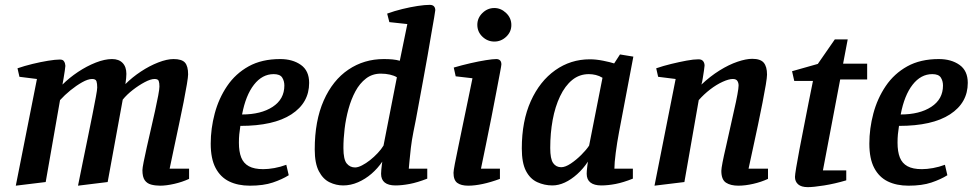

<svg xmlns="http://www.w3.org/2000/svg" viewBox="-20 -754 4002 790"><path d="M45 10 132 -429 60 -438 52 -473Q81 -483 114 -491Q147 -499 177.5 -504Q208 -509 226 -509Q237 -509 241.5 -504Q246 -499 247.5 -492.5Q249 -486 249 -483Q249 -478 246.5 -462.5Q244 -447 241.5 -431Q239 -415 237 -406Q265 -434 301 -458Q337 -482 374 -496.5Q411 -511 441 -511Q469 -511 484.5 -495Q500 -479 500 -450Q500 -443 499 -432Q498 -421 496 -408Q524 -436 559.5 -459.5Q595 -483 631 -497Q667 -511 694 -511Q728 -511 741 -496.5Q754 -482 754 -448Q754 -438 749 -407.5Q744 -377 735.5 -334Q727 -291 716.5 -242Q706 -193 696 -145.5Q686 -98 678 -60H758V-18Q730 -5 697 2.5Q664 10 639 10Q619 10 602 5.5Q585 1 575.5 -12.5Q566 -26 566 -54Q566 -62 571 -87.5Q576 -113 584 -148.5Q592 -184 601 -223Q610 -262 618 -298Q626 -334 631 -361Q636 -388 636 -398Q636 -413 633 -421Q630 -429 616 -429Q600 -429 575.5 -416Q551 -403 526.5 -384Q502 -365 485 -344L423 -5L301 10Q310 -35 320.5 -86.5Q331 -138 341.5 -189Q352 -240 360.5 -283Q369 -326 374.5 -355.5Q380 -385 380 -394Q380 -410 377 -419.5Q374 -429 359 -429Q342 -429 318 -415.5Q294 -402 270 -382.5Q246 -363 227 -342L168 -5Z M1008 10Q959 10 923 -7.5Q887 -25 867 -63Q847 -101 847 -163Q847 -225 863.5 -287Q880 -349 914.5 -400Q949 -451 1003 -481Q1057 -511 1133 -511Q1184 -511 1218 -487Q1252 -463 1252 -413Q1252 -331 1179 -283.5Q1106 -236 969 -236Q966 -217 964.5 -201.5Q963 -186 963 -167Q963 -130 972.5 -106Q982 -82 1004 -70Q1026 -58 1063 -58Q1084 -58 1109 -62.5Q1134 -67 1158 -76L1168 -33Q1141 -16 1102.5 -3Q1064 10 1008 10ZM976 -283Q1054 -283 1102 -314.5Q1150 -346 1150 -402Q1150 -421 1141 -435Q1132 -449 1106 -449Q1059 -449 1025 -405.5Q991 -362 976 -283Z M1392 9Q1363 9 1336 -4Q1309 -17 1292 -49.5Q1275 -82 1275 -139Q1275 -257 1312 -340.5Q1349 -424 1413.5 -467.5Q1478 -511 1559 -511Q1579 -511 1595 -509.5Q1611 -508 1625 -504L1656 -655L1582 -663L1573 -698Q1603 -709 1636 -717Q1669 -725 1698.5 -729.5Q1728 -734 1748 -734Q1760 -734 1765.5 -728Q1771 -722 1771 -712Q1771 -708 1766.5 -682.5Q1762 -657 1755 -616.5Q1748 -576 1739.5 -526Q1731 -476 1720.5 -421Q1710 -366 1700.5 -312.5Q1691 -259 1681 -211Q1674 -176 1670.5 -145.5Q1667 -115 1665 -93Q1663 -71 1662 -60H1738V-19Q1697 -3 1665 3Q1633 9 1607 9Q1578 9 1563 -3Q1548 -15 1548 -39Q1548 -45 1549 -57Q1550 -69 1551.5 -79Q1553 -89 1553 -89Q1534 -61 1508.5 -39Q1483 -17 1453 -4Q1423 9 1392 9ZM1441 -65Q1453 -65 1469.5 -73.5Q1486 -82 1502.5 -95Q1519 -108 1534 -124Q1549 -140 1558 -155L1613 -436Q1602 -443 1584.5 -447Q1567 -451 1547 -451Q1512 -451 1486 -431Q1460 -411 1442.5 -378.5Q1425 -346 1414 -306Q1403 -266 1398 -224.5Q1393 -183 1393 -145Q1393 -98 1406.5 -81.5Q1420 -65 1441 -65Z M1907 10Q1877 10 1861.5 -1.5Q1846 -13 1846 -43Q1846 -51 1851.5 -80Q1857 -109 1866 -151.5Q1875 -194 1885 -243.5Q1895 -293 1905.5 -342Q1916 -391 1924 -432L1855 -440L1847 -476Q1881 -486 1916 -494Q1951 -502 1979.5 -506.5Q2008 -511 2022 -511Q2032 -511 2037.5 -505.5Q2043 -500 2043 -489Q2043 -485 2037 -453.5Q2031 -422 2022 -374.5Q2013 -327 2002 -271Q1991 -215 1979.5 -159.5Q1968 -104 1959 -60H2037V-18Q1999 -4 1966 3Q1933 10 1907 10ZM2014 -583Q1986 -583 1965 -603Q1944 -623 1944 -652Q1944 -680 1965 -700.5Q1986 -721 2014 -721Q2041 -721 2062.5 -700.5Q2084 -680 2084 -651Q2084 -623 2063 -603Q2042 -583 2014 -583Z M2253 9Q2220 9 2190.5 -4.5Q2161 -18 2144 -51Q2127 -84 2127 -143Q2127 -256 2164 -338Q2201 -420 2264.5 -465Q2328 -510 2407 -510Q2433 -510 2462.5 -504Q2492 -498 2507 -493L2531 -530L2586 -521L2527 -210Q2519 -168 2513.5 -125.5Q2508 -83 2508 -60H2584V-19Q2544 -3 2512.5 3Q2481 9 2454 9Q2425 9 2409.5 -3Q2394 -15 2394 -39Q2394 -43 2394.5 -51.5Q2395 -60 2396.5 -70.5Q2398 -81 2399 -89Q2380 -60 2355 -37.5Q2330 -15 2304 -3Q2278 9 2253 9ZM2289 -66Q2306 -66 2328.5 -81Q2351 -96 2372 -117Q2393 -138 2404 -155L2459 -434Q2446 -442 2431.5 -445.5Q2417 -449 2403 -449Q2364 -449 2334.5 -425Q2305 -401 2284.5 -358Q2264 -315 2254 -260.5Q2244 -206 2244 -145Q2244 -100 2256 -83Q2268 -66 2289 -66Z M2673 10 2760 -429 2688 -438 2680 -473Q2709 -483 2742 -491Q2775 -499 2804.5 -504.5Q2834 -510 2854 -510Q2867 -510 2873 -502.5Q2879 -495 2879 -484Q2879 -479 2876.5 -463.5Q2874 -448 2871.5 -431.5Q2869 -415 2866 -406Q2902 -440 2940.5 -464Q2979 -488 3014.5 -500Q3050 -512 3075 -512Q3109 -512 3122.5 -496Q3136 -480 3136 -447Q3136 -436 3131 -405.5Q3126 -375 3117.5 -332Q3109 -289 3099 -241Q3089 -193 3078.5 -145.5Q3068 -98 3060 -60H3140V-18Q3112 -5 3079 2.5Q3046 10 3018 10Q2986 10 2967 -2.5Q2948 -15 2948 -51Q2948 -60 2953 -86Q2958 -112 2966.5 -148Q2975 -184 2983.5 -224Q2992 -264 3000.5 -300.5Q3009 -337 3014 -364.5Q3019 -392 3019 -402Q3019 -413 3014 -421Q3009 -429 2995 -429Q2979 -429 2953.5 -417.5Q2928 -406 2902 -386Q2876 -366 2855 -342L2796 -5Z M3304 16Q3277 16 3264 4.5Q3251 -7 3251 -26Q3251 -34 3256 -64.5Q3261 -95 3269.5 -139.5Q3278 -184 3288 -234.5Q3298 -285 3307.5 -334Q3317 -383 3325 -421H3248L3239 -461L3345 -491L3415 -592H3468L3449 -492H3548V-427H3437L3366 -53H3462V-12Q3415 2 3371 9Q3327 16 3304 16Z M3718 10Q3669 10 3633 -7.5Q3597 -25 3577 -63Q3557 -101 3557 -163Q3557 -225 3573.5 -287Q3590 -349 3624.5 -400Q3659 -451 3713 -481Q3767 -511 3843 -511Q3894 -511 3928 -487Q3962 -463 3962 -413Q3962 -331 3889 -283.5Q3816 -236 3679 -236Q3676 -217 3674.5 -201.5Q3673 -186 3673 -167Q3673 -130 3682.5 -106Q3692 -82 3714 -70Q3736 -58 3773 -58Q3794 -58 3819 -62.5Q3844 -67 3868 -76L3878 -33Q3851 -16 3812.5 -3Q3774 10 3718 10ZM3686 -283Q3764 -283 3812 -314.5Q3860 -346 3860 -402Q3860 -421 3851 -435Q3842 -449 3816 -449Q3769 -449 3735 -405.5Q3701 -362 3686 -283Z"/></svg>

Font: Manuale SemiBold
Style: Italic
Weight: 600
Italic angle: -11°
Designer: Eduardo Tunni / Pablo Cosgaya
Foundry: Eduardo Tunni / Pablo Cosgaya
Version: Version 1.002